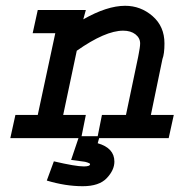

<svg xmlns="http://www.w3.org/2000/svg" viewBox="-20 -477 626 663"><path d="M322.3 0 317.4 17.6Q375 34.2 375 81.1Q375 110.4 348.6 138.2Q322.3 166 265.6 166Q206.1 166 141.6 146.5L166 80.1Q241.2 97.7 269.5 97.7Q291 97.7 291 89.8Q291 86.9 281.7 84Q272.5 81.1 269.5 81.1L225.6 75.2L251 0H15.6L33.2 -80.1H110.4L170.9 -362.3H92.8L110.4 -442.4H276.4L267.6 -410.2Q349.6 -457 412.1 -457Q465.8 -457 506.8 -421.4Q547.9 -385.7 547.9 -327.1Q547.9 -291 541 -273.4L501 -80.1H580.1L562.5 0ZM261.7 -6.8H317.4L332 -80.1H415L457 -280.3Q457 -281.2 459 -291Q460.9 -300.8 462.4 -310.5Q463.9 -320.3 463.9 -327.1Q463.9 -345.7 447.8 -358.4Q431.6 -371.1 405.3 -371.1Q343.8 -371.1 245.1 -301.8L198.2 -80.1H276.4Z"/></svg>

Font: Thabit-Bold-Oblique
Style: Bold Oblique
Weight: 700
Designer: Regenerated by Nadim Shaikli
Foundry: MAK Alagha
Version: 0.01